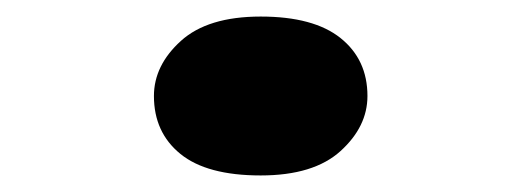

<svg xmlns="http://www.w3.org/2000/svg" viewBox="-20 -465 630 232"><path d="M295 -253Q230 -253 198 -279Q166 -305 166 -349Q166 -386 198.5 -415.5Q231 -445 295 -445Q359 -445 391.5 -419Q424 -393 424 -349Q424 -312 391.5 -282.5Q359 -253 295 -253Z"/></svg>

Font: Lexend Zetta ExtraBold
Style: Regular
Weight: 800
Designer: Bonnie Shaver-Troup, Thomas Jockin
Foundry: Lexend
Version: Version 1.007